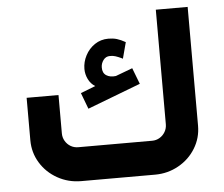

<svg xmlns="http://www.w3.org/2000/svg" viewBox="-49 -706 886 761"><g transform="rotate(-5 394.5 -325.5)"><path d="M724.4 -178.6V-651.1H597.7V-195.3Q597.7 -178.7 589.6 -164.9Q581.5 -151.1 567.9 -143Q554.3 -134.9 538.1 -134.9H244Q227.3 -134.9 213.7 -143Q200.2 -151.1 192.1 -164.9Q184 -178.7 184 -195.3V-347.8H57.2V-178.6Q57.2 -129.7 82.2 -88.9Q107.2 -48 150.2 -24Q193.2 0 244 0H538.1Q588.5 0 631.5 -24Q674.5 -48 699.4 -88.9Q724.4 -129.7 724.4 -178.6ZM297.4 -283.4 508.9 -364 484.3 -428.2 417.3 -403.1Q394.3 -400 379.1 -409.8Q364 -419.6 364.4 -441.7Q364.4 -457.4 374.1 -470.7Q383.9 -484.1 400.3 -484.1Q411.9 -484.5 422.3 -481.1Q432.6 -477.8 446.4 -471.3Q447.7 -470.5 448.7 -469.9Q450 -469.4 450.9 -469L468 -533.4Q449.1 -544.1 434 -548.6Q418.8 -553.1 400.3 -553.1Q369.7 -553.1 345.8 -536.9Q322 -520.7 308.7 -495Q295.3 -469.4 295.3 -441.7Q295.3 -420.6 304.8 -401Q314.3 -381.5 332.1 -370.5L273.2 -347.6Z"/></g></svg>

Font: Arad-VF Thin Dots1
Style: Regular
Weight: 100
Designer: Mohammad Darvishi
Version: Version 1.000;August 30, 2024;FontCreator 15.0.0.2992 64-bit